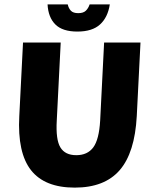

<svg xmlns="http://www.w3.org/2000/svg" viewBox="-20 -844 712 876"><path d="M85 -650H257L239 -294Q234 -207 255.5 -171.5Q277 -136 328 -136Q379 -136 405.5 -171.5Q432 -207 437 -294L455 -650H621L604 -314Q595 -147 526 -67.5Q457 12 321 12Q184 12 121.5 -67.5Q59 -147 68 -314ZM333 -700Q265 -700 232.5 -732.5Q200 -765 197 -824H289Q293 -806 303.5 -795Q314 -784 337 -784Q360 -784 371.5 -795Q383 -806 389 -824H481Q472 -765 436.5 -732.5Q401 -700 333 -700Z"/></svg>

Font: Kilde Sans Black
Style: Regular
Weight: 900
Italic angle: -3°
Designer: Paul D. Hunt
Foundry: Adobe Systems Incorporated
Version: Version 1.050;PS Version 1.000;hotconv 1.0.70;makeotf.lib2.5